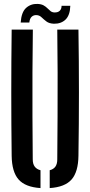

<svg xmlns="http://www.w3.org/2000/svg" viewBox="-20 -951 460 979"><path d="M39.5 -157Q37.5 -317 37.5 -478.8Q37.5 -640.5 39.5 -800H147.5Q146 -693.5 145.5 -581.2Q145 -469 145.5 -356.8Q146 -244.5 147 -138Q147 -115 157 -101.5Q167 -88 186.5 -83V8Q109 3 74.8 -35.8Q40.5 -74.5 39.5 -157ZM233.5 8V-83Q253 -88 262.5 -101.5Q272 -115 272 -138Q273 -244.5 273.5 -356.8Q274 -469 273.8 -581.2Q273.5 -693.5 272 -800H380Q382.5 -640.5 382.5 -478.8Q382.5 -317 380 -157Q379 -74.5 345 -35.8Q311 3 233.5 8ZM294 -921.5H338.5Q337 -873.5 314.5 -851.5Q292 -829.5 255 -830Q230.5 -831 216.8 -841.5Q203 -852 192.2 -862.5Q181.5 -873 167 -874Q152 -875 141.8 -865.8Q131.5 -856.5 129.5 -836H85.5Q89 -889 113.2 -910.8Q137.5 -932.5 172 -931Q191 -930 202.5 -923.5Q214 -917 222.2 -908.5Q230.5 -900 238.2 -894Q246 -888 257.5 -887.5Q275.5 -887 284.8 -896.2Q294 -905.5 294 -921.5Z"/></svg>

Font: Big Shoulders Stencil Display Thin
Style: Bold
Weight: 700
Version: Version 2.001